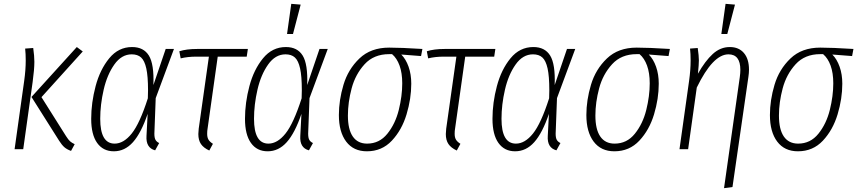

<svg xmlns="http://www.w3.org/2000/svg" viewBox="-20 -777 4465 1000"><path d="M288 -44 144 -272 380 -532 411 -509 196 -271 324 -68Q336 -49 345 -41Q354 -33 369 -26L350 9Q328 1 315 -10.5Q302 -22 288 -44ZM106 -356Q114 -413 114 -462Q114 -497 111 -524L153 -527Q159 -485 159 -455Q159 -416 150 -350L101 0H56Z M779 -334 843 -522H886L791 -266L784 -81Q784 -59 790 -48.5Q796 -38 809 -32L788 6Q739 -7 743 -69L749 -184Q715 -84 672.5 -36.5Q630 11 573 11Q517 11 486 -32.5Q455 -76 455 -158Q455 -242 478 -328.5Q501 -415 549 -473.5Q597 -532 668 -532Q728 -532 755.5 -487.5Q783 -443 779 -334ZM502 -158Q502 -29 577 -29Q624 -29 666 -81.5Q708 -134 750 -265L751 -307Q751 -380 742 -420.5Q733 -461 715 -477.5Q697 -494 666 -494Q613 -494 575.5 -441Q538 -388 520 -310Q502 -232 502 -158Z M1061 -106Q1059 -96 1059 -80Q1059 -61 1066 -49.5Q1073 -38 1089 -28L1070 7Q1040 -7 1026.5 -27Q1013 -47 1013 -79Q1013 -87 1015 -107L1068 -482H1002Q958 -482 921 -473L914 -510Q951 -522 1007 -522H1271L1265 -482H1114Z M1580 -334 1644 -522H1687L1592 -266L1585 -81Q1585 -59 1591 -48.5Q1597 -38 1610 -32L1589 6Q1540 -7 1544 -69L1550 -184Q1516 -84 1473.5 -36.5Q1431 11 1374 11Q1318 11 1287 -32.5Q1256 -76 1256 -158Q1256 -242 1279 -328.5Q1302 -415 1350 -473.5Q1398 -532 1469 -532Q1529 -532 1556.5 -487.5Q1584 -443 1580 -334ZM1303 -158Q1303 -29 1378 -29Q1425 -29 1467 -81.5Q1509 -134 1551 -265L1552 -307Q1552 -380 1543 -420.5Q1534 -461 1516 -477.5Q1498 -494 1467 -494Q1414 -494 1376.5 -441Q1339 -388 1321 -310Q1303 -232 1303 -158ZM1497 -757 1546 -753 1506 -600H1475Z M1745 -178Q1745 -255 1769 -335.5Q1793 -416 1852 -472.5Q1911 -529 2007 -529Q2068 -529 2180 -522L2173 -485L2070 -493Q2094 -469 2108 -429.5Q2122 -390 2122 -341Q2122 -263 2097.5 -181.5Q2073 -100 2021 -44.5Q1969 11 1891 11Q1821 11 1783 -39.5Q1745 -90 1745 -178ZM2075 -343Q2075 -397 2061 -435.5Q2047 -474 2022 -495H2007Q1927 -495 1879 -442.5Q1831 -390 1811.5 -317Q1792 -244 1792 -175Q1792 -103 1817.5 -66Q1843 -29 1892 -29Q1956 -29 1997.5 -80.5Q2039 -132 2057 -204.5Q2075 -277 2075 -343Z M2350 -106Q2348 -96 2348 -80Q2348 -61 2355 -49.5Q2362 -38 2378 -28L2359 7Q2329 -7 2315.5 -27Q2302 -47 2302 -79Q2302 -87 2304 -107L2357 -482H2291Q2247 -482 2210 -473L2203 -510Q2240 -522 2296 -522H2560L2554 -482H2403Z M2869 -334 2933 -522H2976L2881 -266L2874 -81Q2874 -59 2880 -48.5Q2886 -38 2899 -32L2878 6Q2829 -7 2833 -69L2839 -184Q2805 -84 2762.5 -36.5Q2720 11 2663 11Q2607 11 2576 -32.5Q2545 -76 2545 -158Q2545 -242 2568 -328.5Q2591 -415 2639 -473.5Q2687 -532 2758 -532Q2818 -532 2845.5 -487.5Q2873 -443 2869 -334ZM2592 -158Q2592 -29 2667 -29Q2714 -29 2756 -81.5Q2798 -134 2840 -265L2841 -307Q2841 -380 2832 -420.5Q2823 -461 2805 -477.5Q2787 -494 2756 -494Q2703 -494 2665.5 -441Q2628 -388 2610 -310Q2592 -232 2592 -158Z M3034 -178Q3034 -255 3058 -335.5Q3082 -416 3141 -472.5Q3200 -529 3296 -529Q3357 -529 3469 -522L3462 -485L3359 -493Q3383 -469 3397 -429.5Q3411 -390 3411 -341Q3411 -263 3386.5 -181.5Q3362 -100 3310 -44.5Q3258 11 3180 11Q3110 11 3072 -39.5Q3034 -90 3034 -178ZM3364 -343Q3364 -397 3350 -435.5Q3336 -474 3311 -495H3296Q3216 -495 3168 -442.5Q3120 -390 3100.5 -317Q3081 -244 3081 -175Q3081 -103 3106.5 -66Q3132 -29 3181 -29Q3245 -29 3286.5 -80.5Q3328 -132 3346 -204.5Q3364 -277 3364 -343Z M3833 -375Q3836 -396 3836 -413Q3836 -494 3774 -494Q3693 -494 3609 -321L3564 0H3519L3569 -356Q3577 -413 3577 -462Q3577 -497 3574 -524L3614 -527Q3620 -485 3620 -463Q3620 -441 3615 -393Q3653 -460 3692.5 -496Q3732 -532 3781 -532Q3828 -532 3854.5 -501Q3881 -470 3881 -414Q3881 -397 3878 -377L3795 197L3751 203ZM3759 -757 3808 -753 3768 -600H3737Z M3990 -178Q3990 -255 4014 -335.5Q4038 -416 4097 -472.5Q4156 -529 4252 -529Q4313 -529 4425 -522L4418 -485L4315 -493Q4339 -469 4353 -429.5Q4367 -390 4367 -341Q4367 -263 4342.5 -181.5Q4318 -100 4266 -44.5Q4214 11 4136 11Q4066 11 4028 -39.5Q3990 -90 3990 -178ZM4320 -343Q4320 -397 4306 -435.5Q4292 -474 4267 -495H4252Q4172 -495 4124 -442.5Q4076 -390 4056.5 -317Q4037 -244 4037 -175Q4037 -103 4062.5 -66Q4088 -29 4137 -29Q4201 -29 4242.5 -80.5Q4284 -132 4302 -204.5Q4320 -277 4320 -343Z"/></svg>

Font: Fira Sans Extra Condensed ExtraLight
Style: Italic
Weight: 275
Width: 3
Italic angle: -8°
Designer: Carrois Corporate & Edenspiekermann AG
Foundry: Carrois Corporate GbR & Edenspiekermann AG
Version: Version 4.203